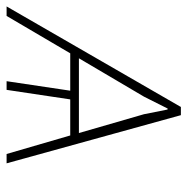

<svg xmlns="http://www.w3.org/2000/svg" viewBox="-34 -555 568 582"><g transform="rotate(90 250.0 -264.0)"><path d="M135.7 -219.2H362.3L305.2 -416.5L291 -487.8L288.1 -488.3L252 -416.5ZM282.7 -528.3H308.1L454.1 0H425.8L369.6 -192.9H260.3L231.4 0H205.1L233.9 -192.9H120.6L7.3 0H-21.5L282.7 -527.3Z"/></g></svg>

Font: Roboto-ThinItalic
Style: Italic
Weight: 250
Italic angle: -12°
Designer: Google
Version: Version 1.100141; 2013; ttfautohint (v0.94.14-c901) -l 8 -r 